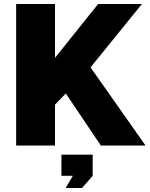

<svg xmlns="http://www.w3.org/2000/svg" viewBox="-20 -730 750 963"><path d="M61 0V-710H255.9V-439.9L472.2 -710H691.9L434.1 -392.1L710 0H485.8L310.1 -261.2L255.9 -205.1V0ZM309.1 212.9 345.2 151.9H288.1V45.9H444.8V151.9L391.1 212.9Z"/></svg>

Font: Rawline Black
Style: Regular
Weight: 900
Designer: Matt McInerney, Pablo Impallari, Rodrigo Fuenzalida
Foundry: Matt McInerney, Pablo Impallari, Rodrigo Fuenzalida
Version: Version 4.020;PS 004.020;hotconv 1.0.88;makeotf.lib2.5.64775